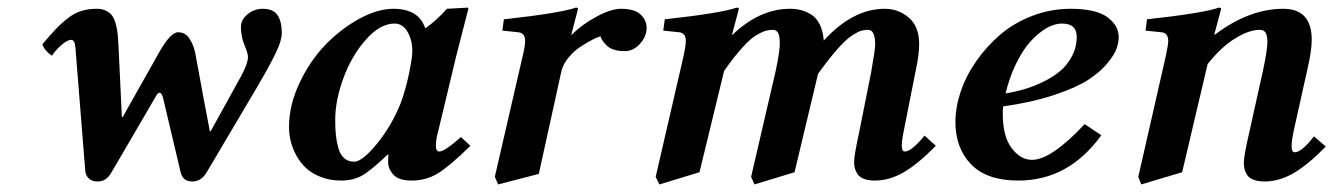

<svg xmlns="http://www.w3.org/2000/svg" viewBox="-20 -467 3526 507"><path d="M91.8 -350.1Q113.8 -376 127.7 -390.6Q141.6 -405.3 159.2 -418.9Q176.8 -432.6 195.1 -438.2Q213.4 -443.8 235.8 -443.8Q250 -443.8 260.3 -438.5Q270.5 -433.1 276.4 -425.3Q282.2 -417.5 285.9 -403.1Q289.6 -388.7 290.8 -376.5Q292 -364.3 293 -344.2L301.8 -158.2H304.2L399.9 -328.1Q430.2 -381.8 450.2 -381.8Q469.7 -381.8 481 -364Q492.2 -346.2 496.1 -324.2Q522 -182.1 534.2 -120.1H536.1L616.2 -265.1Q634.8 -299.3 634.8 -316.9Q634.8 -325.7 625.5 -348.1Q616.2 -370.6 616.2 -396Q616.2 -415 633.8 -429.4Q651.4 -443.8 673.8 -443.8Q701.7 -443.8 712.9 -427Q724.1 -410.2 724.1 -379.9Q724.1 -361.3 710.4 -331.8Q696.8 -302.2 663.1 -244.1L525.9 -12.2Q511.7 12.2 487.8 12.2Q462.4 12.2 457 -12.2L410.2 -210Q406.7 -222.2 400.9 -222.2Q396.5 -222.2 390.1 -210L276.9 -16.1Q268.6 -1 259.8 5.6Q251 12.2 236.8 12.2Q222.7 12.2 214.4 4.2Q206.1 -3.9 205.1 -16.1L179.2 -340.8Q177.7 -361.8 168 -361.8Q158.2 -361.8 142.8 -348.6Q127.4 -335.4 117.2 -319.8Q98.6 -332 91.8 -350.1Z M1038.1 -194.8Q1051.3 -230.5 1060.1 -272.9Q1068.8 -315.4 1068.8 -331.1Q1068.8 -361.8 1055.9 -383.3Q1043 -404.8 1022 -404.8Q983.9 -404.8 946.5 -362.8Q909.2 -320.8 887.2 -261.7Q865.2 -202.6 865.2 -150.9Q865.2 -127.4 866.9 -110.4Q868.7 -93.3 873.5 -75.9Q878.4 -58.6 888.9 -49.3Q899.4 -40 915 -40Q936.5 -40 975.3 -87.4Q1014.2 -134.8 1038.1 -194.8ZM1004.9 -39.1Q1004.9 -51.8 1005.9 -58.1L1003.9 -59.1Q958.5 -15.6 935.1 -2.9Q911.6 9.8 880.9 9.8Q851.1 9.8 826.9 0.2Q802.7 -9.3 787.4 -23.9Q772 -38.6 761.7 -57.9Q751.5 -77.1 747.3 -95.7Q743.2 -114.3 743.2 -131.8Q743.2 -188.5 770.3 -246.6Q797.4 -304.7 837.9 -347.2Q878.4 -389.6 927.5 -416.7Q976.6 -443.8 1019 -443.8Q1085.9 -443.8 1103 -392.1Q1132.3 -412.6 1160.2 -443.8L1214.8 -446.8Q1216.8 -446.8 1216.8 -443.8L1185.1 -320.8L1138.2 -125Q1130.9 -99.1 1130.9 -83Q1130.9 -66.9 1140.1 -66.9Q1153.8 -66.9 1197.3 -105L1222.2 -82Q1167 -27.8 1136 -9Q1105 9.8 1066.9 9.8Q1033.2 9.8 1019 -5.6Q1004.9 -21 1004.9 -39.1Z M1489.7 -375Q1514.6 -400.9 1554 -422.4Q1593.3 -443.8 1619.6 -443.8Q1655.8 -443.8 1671.6 -428.7Q1687.5 -413.6 1687.5 -393.1Q1687.5 -371.1 1670.2 -351.6Q1652.8 -332 1629.4 -332Q1613.8 -332 1601.8 -335.7Q1589.8 -339.4 1582.8 -346.2Q1575.7 -353 1572 -358.4Q1568.4 -363.8 1565.4 -371.1Q1557.1 -368.7 1543.7 -361.8Q1530.3 -355 1512.7 -343.5Q1495.1 -332 1481 -314.7Q1466.8 -297.4 1462.4 -278.8L1402.8 -7.8L1295.4 20L1286.6 0L1360.4 -319.8Q1366.7 -345.7 1366.7 -358.9Q1366.7 -379.9 1348.6 -381.8L1306.6 -386.2L1310.5 -416Q1458 -432.1 1500.5 -446.8Q1506.3 -446.8 1506.3 -443.8L1488.8 -376Z M1913.1 -376 1914.1 -375Q1985.8 -443.8 2066.4 -443.8Q2081.5 -443.8 2094.7 -440.4Q2107.9 -437 2121.8 -428.7Q2135.7 -420.4 2144.5 -402.8Q2153.3 -385.3 2155.3 -359.9Q2231.9 -443.8 2316.4 -443.8Q2352.1 -443.8 2379.6 -420.7Q2407.2 -397.5 2407.2 -350.1Q2407.2 -323.7 2398.4 -282.2L2367.2 -125Q2361.3 -96.7 2361.3 -83Q2361.3 -66.9 2369.1 -66.9Q2387.2 -66.9 2421.4 -108.9L2451.2 -82Q2403.8 -33.7 2366.2 -12Q2328.6 9.8 2290 9.8Q2272 9.8 2260.3 4.9Q2248.5 0 2243.7 -8.3Q2238.8 -16.6 2237.1 -23.4Q2235.4 -30.3 2235.4 -39.1Q2235.4 -56.6 2249 -119.1L2280.3 -275.9Q2291 -335.9 2291 -350.1Q2291 -388.2 2272 -388.2Q2261.7 -388.2 2253.2 -385.5Q2244.6 -382.8 2229.2 -372.8Q2213.9 -362.8 2191.4 -337.4Q2168.9 -312 2140.1 -272L2078.1 -12.2L1972.2 20L1963.4 0L2028.3 -279.8Q2039.1 -331.5 2039.1 -350.1Q2039.1 -373.5 2034.2 -380.9Q2029.3 -388.2 2021 -388.2Q2010.3 -388.2 2001.7 -385.7Q1993.2 -383.3 1977.5 -374.3Q1961.9 -365.2 1940.2 -341.3Q1918.5 -317.4 1892.1 -279.8L1827.1 -12.2L1721.2 20L1711.4 0L1785.2 -319.8Q1791 -346.7 1791 -358.9Q1791 -379.9 1773.4 -381.8L1731.4 -386.2L1735.4 -416Q1882.3 -432.1 1925.3 -446.8Q1931.2 -446.8 1931.2 -443.8Z M2823.2 -370.1Q2823.2 -404.8 2784.2 -404.8Q2771.5 -404.8 2756.8 -399.2Q2742.2 -393.6 2724.9 -379.9Q2707.5 -366.2 2691.4 -345.7Q2675.3 -325.2 2660.2 -292.7Q2645 -260.3 2635.3 -220.2Q2659.7 -224.1 2683.3 -231Q2707 -237.8 2733.2 -250.2Q2759.3 -262.7 2778.6 -278.6Q2797.9 -294.4 2810.5 -318.4Q2823.2 -342.3 2823.2 -370.1ZM2934.1 -369.1Q2934.1 -355.5 2928.7 -339.4Q2923.3 -323.2 2904.1 -299.8Q2884.8 -276.4 2853.5 -256.1Q2822.3 -235.8 2763.9 -216.3Q2705.6 -196.8 2628.9 -186Q2627.9 -178.2 2627.9 -167Q2627.9 -106.9 2651.4 -75.9Q2674.8 -44.9 2705.1 -44.9Q2755.9 -44.9 2844.2 -139.2L2888.2 -109.9Q2801.8 9.8 2668.9 9.8Q2585.9 9.8 2544.4 -33Q2502.9 -75.7 2502.9 -145Q2502.9 -183.1 2516.6 -224.4Q2530.3 -265.6 2557.4 -304.7Q2584.5 -343.8 2620.6 -375Q2656.7 -406.2 2705.6 -425Q2754.4 -443.8 2807.1 -443.8Q2873.5 -443.8 2903.8 -421.9Q2934.1 -399.9 2934.1 -369.1Z M3187.5 -375Q3278.3 -443.8 3368.7 -443.8Q3443.8 -443.8 3443.8 -361.8Q3443.8 -333.5 3432.6 -285.2L3396.5 -123Q3390.6 -94.7 3390.6 -81.1Q3390.6 -64.9 3398.9 -64.9Q3417 -64.9 3449.7 -106.9L3481 -80.1Q3433.6 -31.7 3395.8 -9.8Q3357.9 12.2 3319.8 12.2Q3301.3 12.2 3289.3 7.3Q3277.3 2.4 3272.5 -6.1Q3267.6 -14.6 3266.1 -21.5Q3264.6 -28.3 3264.6 -37.1Q3264.6 -56.6 3278.8 -117.2L3314.9 -279.8Q3326.7 -335 3326.7 -356Q3326.7 -373 3322 -380.6Q3317.4 -388.2 3305.7 -388.2Q3278.8 -388.2 3242.2 -366Q3205.6 -343.8 3168.9 -297.9L3101.6 -12.2L2993.7 20L2985.8 0L3058.6 -319.8Q3064.9 -349.1 3064.9 -358.9Q3064.9 -379.9 3046.9 -381.8L3004.9 -386.2L3008.8 -416Q3155.8 -432.1 3198.7 -446.8Q3204.6 -446.8 3204.6 -443.8L3186.5 -376Z"/></svg>

Font: Linux Libertine
Style: Bold Italic
Weight: 700
Italic angle: -11.5°
Designer: Philipp H. Poll
Foundry: Philipp H. Poll
Version: Version 4.0.5